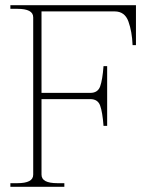

<svg xmlns="http://www.w3.org/2000/svg" viewBox="-20 -720 557 740"><path d="M504 -700V-546H491Q489 -598 475 -637Q461 -676 422 -676H140V-362H328Q357 -362 366 -387Q375 -412 379 -465H393V-235H379Q375 -288 366 -313Q357 -338 328 -338H140V-47Q140 -30 155.5 -22Q171 -14 201 -14H228V0H20V-14H47Q77 -14 92.5 -22Q108 -30 108 -47V-653Q108 -670 92.5 -678Q77 -686 47 -686H20V-700Z"/></svg>

Font: Taviraj Thin
Style: Regular
Weight: 250
Designer: Katatrad Team
Foundry: CadsonDemak
Version: Version 1.001